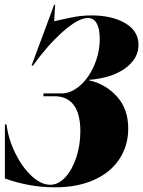

<svg xmlns="http://www.w3.org/2000/svg" viewBox="-20 -790 613 822"><path d="M195 1Q230 1 259.5 -31Q289 -63 306.5 -115.5Q324 -168 324 -228Q324 -302 296 -340Q268 -378 213 -378H166V-390H243Q284 -390 322 -423Q360 -456 383.5 -510.5Q407 -565 407 -624Q407 -667 394 -690Q381 -713 357 -713Q314 -713 247 -652.5Q180 -592 121 -509H115L212 -770H216L212 -699Q267 -712 301 -718Q335 -724 372 -724Q460 -724 516.5 -690.5Q573 -657 573 -598Q573 -539 516 -497.5Q459 -456 361 -448V-446Q431 -431 480 -377.5Q529 -324 529 -240Q529 -167 491.5 -109.5Q454 -52 383 -20Q312 12 215 12Q106 12 1 -26V-257H8Q16 -194 45.5 -134Q75 -74 115.5 -36.5Q156 1 195 1Z"/></svg>

Font: Nyght Serif Dark Italic
Style: Regular
Weight: 800
Italic angle: -16°
Designer: Maksym Kobuzan
Version: Version 0.400